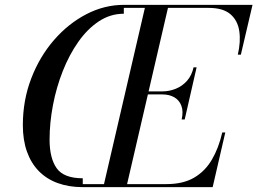

<svg xmlns="http://www.w3.org/2000/svg" viewBox="-20 -770 1059 790"><path d="M320.5 0Q263 0 217.2 -16.8Q171.5 -33.5 139.5 -66.2Q107.5 -99 90.8 -146.5Q74 -194 74 -255Q74 -357.5 108.5 -447.2Q143 -537 202 -605Q261 -673 335.2 -711.5Q409.5 -750 489.5 -750V-713.5Q434.5 -713.5 387.2 -682.5Q340 -651.5 302.5 -598.2Q265 -545 238.5 -478Q212 -411 198 -338Q184 -265 184 -195.5Q184 -119 213.2 -77.8Q242.5 -36.5 320.5 -36.5ZM405 0 579 -750H674L500 0ZM320 0V-12.5H665Q733.5 -12.5 779 -39.2Q824.5 -66 852.2 -113.8Q880 -161.5 894.5 -225H907L855 0ZM727.5 -278.5Q735 -312 726.2 -335Q717.5 -358 697 -369.8Q676.5 -381.5 648 -381.5H577V-394H648Q676.5 -394 703.2 -404.8Q730 -415.5 749.5 -437.5Q769 -459.5 776.5 -493H789L740 -278.5ZM958.5 -545Q971 -598.5 964.5 -642.2Q958 -686 927.8 -711.8Q897.5 -737.5 839 -737.5H489V-750H1019L971 -545Z"/></svg>

Font: Bodoni Moda 18pt
Style: Italic
Weight: 400
Italic angle: -13°
Designer: Owen Earl
Foundry: indestructible type
Version: Version 2.005